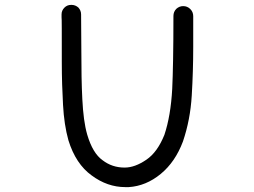

<svg xmlns="http://www.w3.org/2000/svg" viewBox="-20 -767 1040 786"><path d="M507 -1C554 -4 598 -22 638 -55C678 -88 708 -132 729 -188C749 -247 761 -309 765 -376C769 -443 771 -509 771 -575V-701C771 -712 767 -722 759 -730C751 -738 741 -742 730 -742C719 -742 710 -738 702 -731C694 -723 690 -713 690 -702C690 -565 688 -466 685 -403C681 -329 670 -266 653 -215C634 -168 610 -134 579 -113C548 -92 519 -81 490 -81C456 -81 426 -91 400 -111C373 -130 352 -165 337 -216C326 -254 320 -302 317 -361C314 -419 313 -485 313 -560L312 -708C312 -719 308 -728 301 -736C293 -743 284 -747 273 -747H271C260 -747 251 -743 244 -736C236 -728 232 -719 232 -708V-696C233 -696 233 -635 233 -513C233 -450 235 -391 238 -338C241 -284 248 -236 260 -193C280 -128 312 -80 355 -49C398 -17 444 -1 493 -1Z"/></svg>

Font: linja lipamanka normal
Style: Regular
Weight: 400
Version: Version 1.000;February 20, 2023;FontCreator 14.0.0.2901 64-b